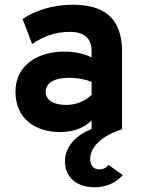

<svg xmlns="http://www.w3.org/2000/svg" viewBox="-20 -543 598 807"><path d="M377 244C441 244 477 214 496 193L436 150C428 161 416 169 397 169C376 169 359 156 359 125C359 63 431 19 493 0V-326C493 -500 376 -523 284 -523C196 -523 124 -496 75 -463L115 -358C163 -391 213 -409 273 -409C332 -409 365 -384 365 -328V-302C334 -317 297 -326 248 -326C147 -326 45 -275 45 -157C45 -45 127 12 233 12C300 12 341 -13 365 -37V-1C294 28 253 76 253 136C253 201 302 244 377 244ZM258 -102C202 -102 172 -124 172 -157C172 -199 216 -216 270 -216C305 -216 338 -210 365 -199V-144C340 -121 305 -102 258 -102Z"/></svg>

Font: Overpass ExtraBold
Style: Regular
Weight: 800
Designer: Delve Withrington, Thomas Jockin
Foundry: Delve Fonts
Version: Version 3.000;DELV;Overpass